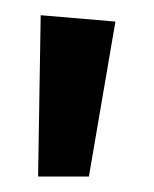

<svg xmlns="http://www.w3.org/2000/svg" viewBox="-20 -827 201 251"><path d="M33.2 -807.1 130.9 -798.8 96.2 -596.2H29.8Z"/></svg>

Font: FiraGO
Style: Regular
Weight: 400
Designer: bBox Type
Foundry: bBox Type GmbH
Version: Version 1.001;PS 001.001;hotconv 1.0.88;makeotf.lib2.5.64775